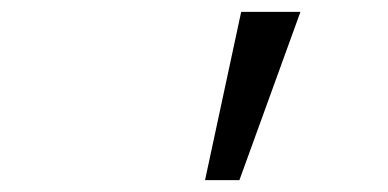

<svg xmlns="http://www.w3.org/2000/svg" viewBox="-20 -730 654 324"><path d="M326 -426 387 -710H487L384 -426Z"/></svg>

Font: Intel One Mono Light
Style: Italic
Weight: 300
Italic angle: -16°
Monospace: yes
Designer: Fred Shallcrass
Foundry: Frere-Jones Type LLC
Version: Version 1.004